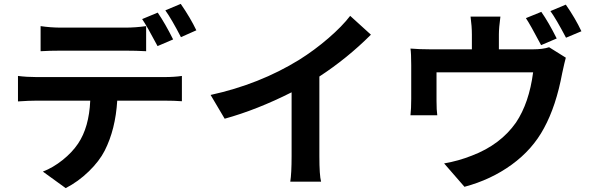

<svg xmlns="http://www.w3.org/2000/svg" viewBox="-20 -889 3040 986"><path d="M988.3 -733.4 909.2 -698.2Q862.3 -789.1 829.1 -835.9L908.2 -869.1Q958 -796.9 988.3 -733.4ZM869.1 -686.5 789.1 -652.3Q735.4 -753.9 710 -791L790 -824.2Q828.1 -768.6 869.1 -686.5ZM622.1 -628.9H294.9Q234.4 -628.9 188.5 -626V-754.9Q240.2 -747.1 294.9 -747.1H622.1Q675.8 -747.1 730.5 -754.9V-626Q679.7 -628.9 622.1 -628.9ZM168 -493.2H823.2Q875 -493.2 914.1 -499V-369.1Q876 -372.1 823.2 -372.1H582Q573.2 -224.6 517.6 -115.2Q490.2 -61.5 436 -8.8Q381.8 43.9 317.4 77.1L200.2 -7.8Q252.9 -28.3 301.8 -67.4Q350.6 -106.4 380.9 -151.4Q437.5 -235.4 443.4 -372.1H168Q128.9 -372.1 72.3 -368.2V-499Q117.2 -493.2 168 -493.2Z M1620.1 -496.1V-86.9Q1620.1 11.7 1628.9 43.9H1470.7Q1477.5 1 1477.5 -86.9V-415Q1299.8 -325.2 1133.8 -279.3L1061.5 -401.4Q1312.5 -456.1 1516.6 -582Q1594.7 -630.9 1666 -692.4Q1737.3 -753.9 1778.3 -807.6L1884.8 -710.9Q1763.7 -589.8 1620.1 -496.1Z M2838.9 -691.4 2758.8 -657.2Q2702.1 -764.6 2680.7 -795.9L2759.8 -828.1Q2796.9 -775.4 2838.9 -691.4ZM2542 -635.7H2716.8Q2767.6 -635.7 2799.8 -646.5L2885.7 -592.8Q2879.9 -572.3 2867.2 -513.7Q2835.9 -344.7 2773.4 -230.5Q2714.8 -121.1 2607.9 -43.5Q2501 34.2 2365.2 70.3L2260.7 -49.8Q2335 -62.5 2403.3 -89.8Q2549.8 -145.5 2629.9 -259.8Q2697.3 -360.4 2717.8 -517.6H2221.7V-371.1Q2221.7 -323.2 2225.6 -296.9H2087.9Q2091.8 -331.1 2091.8 -380.9V-554.7Q2091.8 -615.2 2087.9 -639.6Q2133.8 -635.7 2190.4 -635.7H2403.3V-711.9Q2403.3 -753.9 2396.5 -803.7H2549.8Q2542 -746.1 2542 -711.9ZM2806.6 -832 2885.7 -865.2Q2934.6 -794.9 2965.8 -728.5L2886.7 -695.3Q2835.9 -792 2806.6 -832Z"/></svg>

Font: Gen Shin Gothic Bold
Style: Bold
Weight: 700
Designer: [Source Han Sans]
Ryoko NISHIZUKA  (kana & ideographs); Paul D. Hunt (Latin, Greek & Cyrillic); Wenlong ZHANG  (bopomofo
Version: Version 1.002.20150607